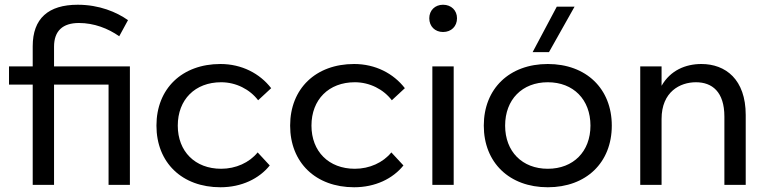

<svg xmlns="http://www.w3.org/2000/svg" viewBox="-20 -780 3231 810"><path d="M18 -423H118V0H208V-423H438V0H528V-500H208V-583C208 -650 245 -683 313 -683C377 -683 436 -660 483 -627L520 -695C472 -729 399 -760 308 -760C184 -760 118 -702 118 -585V-500H18Z M1118 -82 1067 -137C1032 -94 975 -68 913 -68C803 -68 730 -141 730 -250C730 -360 803 -433 913 -433C976 -433 1034 -403 1069 -357L1124 -408C1076 -470 1000 -510 910 -510C748 -510 640 -406 640 -250C640 -94 748 10 910 10C999 10 1073 -26 1118 -82Z M1682 -82 1631 -137C1596 -94 1539 -68 1477 -68C1367 -68 1294 -141 1294 -250C1294 -360 1367 -433 1477 -433C1540 -433 1598 -403 1633 -357L1688 -408C1640 -470 1564 -510 1474 -510C1312 -510 1204 -406 1204 -250C1204 -94 1312 10 1474 10C1563 10 1637 -26 1682 -82Z M1804 -500V0H1894V-500ZM1849 -760C1815 -760 1791 -736 1791 -703C1791 -669 1815 -645 1849 -645C1884 -645 1908 -669 1908 -703C1908 -736 1884 -760 1849 -760Z M2291 -510C2129 -510 2021 -406 2021 -250C2021 -94 2129 10 2291 10C2453 10 2561 -94 2561 -250C2561 -406 2453 -510 2291 -510ZM2291 -68C2183 -68 2111 -141 2111 -250C2111 -360 2183 -433 2291 -433C2399 -433 2471 -360 2471 -250C2471 -141 2399 -68 2291 -68ZM2227 -560H2296L2404 -752H2329Z M3036 -288V0H3126V-295C3126 -445 3041 -510 2939 -510C2872 -510 2808 -483 2771 -418V-500H2681V0H2771V-278C2771 -393 2849 -433 2916 -433C2984 -433 3036 -393 3036 -288Z"/></svg>

Font: Gully
Style: Regular
Weight: 400
Designer: jaikishan Patel
Foundry: MagicType
Version: Version 1.000;Glyphs 3.2 (3242)